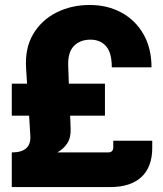

<svg xmlns="http://www.w3.org/2000/svg" viewBox="-20 -759 662 779"><path d="M27.8 0V-140.6H28.3Q107.4 -140.6 103 -208.5L98.1 -289.6H27.8V-419.4H89.8L85.9 -481.4Q80.6 -564 115 -621.3Q149.4 -678.7 210 -708.7Q270.5 -738.8 343.8 -738.8Q416.5 -738.8 473.1 -707.8Q529.8 -676.8 562.3 -619.9Q594.7 -563 594.7 -485.8H433.6Q433.6 -544.9 410.4 -571.5Q387.2 -598.1 346.7 -598.1Q304.7 -598.1 279.5 -572Q254.4 -545.9 256.8 -490.7L259.3 -419.4H405.8V-289.6H264.6L266.6 -237.3Q268.1 -200.7 252.9 -177.5Q237.8 -154.3 212.4 -140.6H418.5Q439.5 -140.6 439.5 -161.6V-188H597.7V-159.2Q597.7 -82 554 -41Q510.3 0 426.8 0Z"/></svg>

Font: Inter Display ExtraBold
Style: Regular
Weight: 800
Designer: Rasmus Andersson
Foundry: rsms
Version: Version 4.000;git-a52131595